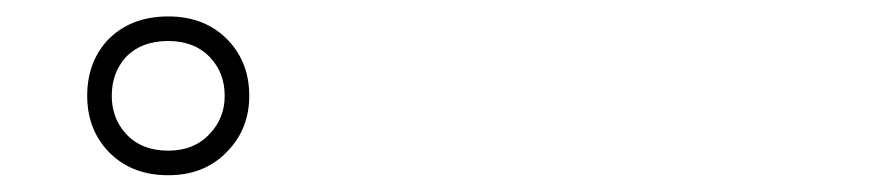

<svg xmlns="http://www.w3.org/2000/svg" viewBox="-20 -793 1040 229"><path d="M180.7 -773.4Q134.8 -773.4 107.4 -744.1Q84 -717.8 84 -678.7Q84 -640.6 107.4 -614.3Q134.8 -584 180.7 -584Q225.6 -584 252.9 -614.3Q277.3 -640.6 277.3 -678.7Q277.3 -717.8 252.9 -744.1Q225.6 -773.4 180.7 -773.4ZM180.7 -744.1Q211.9 -744.1 230.5 -724.6Q248 -706.1 248 -678.7Q248 -652.3 230.5 -633.8Q211.9 -613.3 180.7 -613.3Q148.4 -613.3 129.9 -633.8Q113.3 -652.3 113.3 -678.7Q113.3 -706.1 129.9 -724.6Q148.4 -744.1 180.7 -744.1Z"/></svg>

Font: GulimChe
Style: Regular
Weight: 400
Monospace: yes
Version: Version 2.21